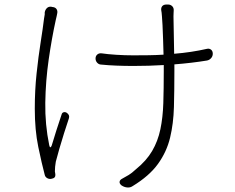

<svg xmlns="http://www.w3.org/2000/svg" viewBox="-20 -790 1040 850"><path d="M212 -759Q225 -758 230.5 -749.5Q236 -741 233 -729Q232 -722 231 -719Q230 -716 227 -702Q209 -620 195.5 -526Q182 -432 180.5 -335.5Q179 -239 198 -147Q200 -138 203 -138Q206 -138 209 -146Q219 -180 229.5 -212.5Q240 -245 253 -284Q255 -291 261.5 -293Q268 -295 275 -291Q290 -281 285 -266Q275 -236 263.5 -200Q252 -164 242.5 -130.5Q233 -97 227 -74Q225 -64 224 -52Q223 -40 223 -31L225 -19Q227 -2 210 1L205 2Q196 3 188 -2Q180 -7 178 -16Q165 -65 149.5 -139.5Q134 -214 134 -309Q134 -390 142 -465Q150 -540 160 -603Q170 -666 175 -708Q178 -723 178 -726Q178 -729 178 -735Q180 -747 188 -754.5Q196 -762 208 -760ZM403 -531Q403 -542 410.5 -548.5Q418 -555 429 -554Q455 -550 494 -547.5Q533 -545 570 -545Q605 -545 638.5 -545.5Q672 -546 704 -548Q703 -581 702 -616Q701 -651 699.5 -678.5Q698 -706 697 -717Q696 -730 695.5 -734Q695 -738 694 -743Q692 -755 698 -762.5Q704 -770 717 -770H724Q735 -770 742.5 -762.5Q750 -755 749 -743Q749 -741 748.5 -733Q748 -725 748 -717L751 -552Q789 -555 825.5 -560.5Q862 -566 897 -574Q907 -576 914.5 -570Q922 -564 922 -552Q922 -541 914.5 -532.5Q907 -524 896 -522Q829 -511 752 -505V-474Q752 -389 750 -316Q748 -243 733 -180.5Q718 -118 679.5 -64.5Q641 -11 567 34Q557 41 544 40Q531 39 520 32L517 30Q508 22 509.5 14Q511 6 521 1Q536 -7 550 -15.5Q564 -24 581 -40Q628 -78 653.5 -121.5Q679 -165 690 -217.5Q701 -270 703 -333.5Q705 -397 705 -474V-502Q640 -498 570 -498Q532 -498 495 -499.5Q458 -501 429 -504Q418 -504 410.5 -512Q403 -520 403 -531Z"/></svg>

Font: Chiron GoRound TC L
Style: Regular
Weight: 300
Designer: Ryoko NISHIZUKA 西塚涼子 (kana, bopomofo & ideographs); Paul D. Hunt (Latin, Greek & Cyrillic); Sandoll Communications 산돌커뮤니
Foundry: Adobe
Version: Version 1.000;hotconv 1.1.1;makeotfexe 2.6.0